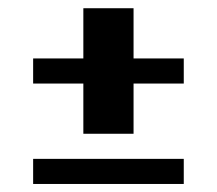

<svg xmlns="http://www.w3.org/2000/svg" viewBox="-20 -458 540 478"><path d="M62.5 -312.5H187.5V-437.5H312.5V-312.5H437.5V-250H312.5V-125H187.5V-250H62.5ZM62.5 -62.5H437.5V0H62.5Z"/></svg>

Font: NeoDunggeunmo Code
Style: Regular
Weight: 400
Monospace: yes
Version: Version 1.600